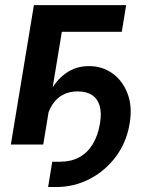

<svg xmlns="http://www.w3.org/2000/svg" viewBox="-20 -566 603 752"><path d="M168.5 166.5 184.6 67.4H216.3Q257.8 67.4 289.8 50.3Q321.8 33.2 342.5 -0.2Q363.3 -33.7 371.6 -82.5Q378.4 -123.5 370.4 -151.4Q362.3 -179.2 340.6 -193.6Q318.8 -208 284.2 -208Q250.5 -208 225.1 -194.1Q199.7 -180.2 182.9 -152.8Q166 -125.5 159.7 -85.4H135.7Q146.5 -149.4 172.1 -199.7Q197.8 -250 237.1 -278.6Q276.4 -307.1 328.6 -307.1Q380.4 -307.1 420.4 -278.6Q460.4 -250 479.7 -199.2Q499 -148.4 487.8 -82.5Q476.1 -9.8 434.6 46.4Q393.1 102.5 332 134.5Q271 166.5 200.2 166.5ZM474.1 -545.9 457 -441.4H222.2L149.4 0H22.5L112.8 -545.9Z"/></svg>

Font: Inter SemiBold
Style: Italic
Weight: 600
Italic angle: -9.3988°
Designer: Rasmus Andersson
Foundry: rsms
Version: Version 4.001;git-66647c0bb